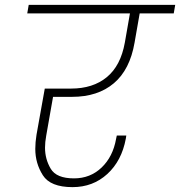

<svg xmlns="http://www.w3.org/2000/svg" viewBox="-20 -760 740 789"><path d="M198 -362 170 -203Q165 -176 165 -153Q165 -106 188.5 -66.5Q212 -27 284 -27Q351 -27 397.5 -71.5Q444 -116 457 -189L460 -203H499L497 -190Q480 -99 421 -45Q362 9 278 9Q187 9 156 -40Q125 -89 125 -148Q125 -175 130 -206L164 -396H272Q362 -396 419 -443Q476 -490 493 -585L514 -705H92L98 -740H700L694 -705H554L533 -585Q514 -474 448 -418Q382 -362 276 -362Z"/></svg>

Font: Fz Poppins ExtLt
Style: Italic
Weight: 200
Italic angle: -10°
Designer: Ninad Kale (Devanagari), Jonny Pinhorn (Latin)
Foundry: Indian Type Foundry
Version: Vit hóa bi Vntype.Com & FontZin.Com